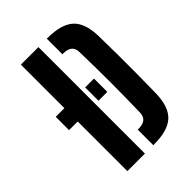

<svg xmlns="http://www.w3.org/2000/svg" viewBox="-229 -910 1020 1020"><g transform="rotate(-45 281.0 -400.0)"><path d="M51.5 -473H145V-373H51.5ZM272.5 -473H339V-373H272.5ZM116.5 0V-800H248.5V0ZM311.5 0V-117H318.5Q351 -117 367.2 -131Q383.5 -145 384 -172.5Q385.5 -232 386.2 -288.5Q387 -345 387 -400.5Q387 -456 386.2 -512.5Q385.5 -569 384 -628Q383.5 -655.5 367 -669.2Q350.5 -683 317 -683H311.5V-800H317Q421.5 -800 468 -756.5Q514.5 -713 516 -613Q517.5 -537 518 -468.8Q518.5 -400.5 518 -332.2Q517.5 -264 516 -188Q514.5 -87.5 468.2 -43.8Q422 0 318.5 0Z"/></g></svg>

Font: Big Shoulders Stencil Text Thin ExtraBold
Style: Regular
Weight: 800
Version: Version 2.001